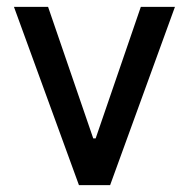

<svg xmlns="http://www.w3.org/2000/svg" viewBox="-20 -537 548 557"><path d="M487.5 -517 299.5 0H209L20.5 -517H119.5L250.5 -135.5H257.5L388.5 -517Z"/></svg>

Font: Public Sans Medium
Style: Regular
Weight: 500
Designer: The Public Sans Project Authors: Dan O. Williams and USWDS (Libre Franklin designed by Pablo Impallari and Rodrigo Fuenz
Version: Version 1.007